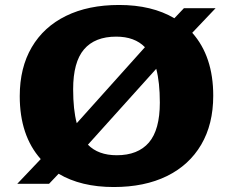

<svg xmlns="http://www.w3.org/2000/svg" viewBox="-20 -740 938 773"><path d="M459.5 -720Q591.5 -720 682 -666.5L720.5 -707H848L754 -608Q838.5 -513 838.5 -354.5Q838.5 -240 790 -157.5Q741.5 -75 651.8 -31Q562 13 438 13Q306 13 216 -40.5L177.5 0H49.5L144 -99.5Q59.5 -194.5 59.5 -353Q59.5 -467.5 107.8 -549.8Q156 -632 245.8 -676Q335.5 -720 459.5 -720ZM274.5 -380.5Q274.5 -298.5 289 -244L563.5 -550Q522 -592.5 448 -592.5Q362 -592.5 318.2 -541.2Q274.5 -490 274.5 -380.5ZM450 -115Q535.5 -115 579.5 -166.2Q623.5 -217.5 623.5 -327Q623.5 -408.5 609 -463L334 -157.5Q375.5 -115 450 -115Z"/></svg>

Font: Newsreader 6pt
Style: Bold
Weight: 700
Designer: Hugues Gentile
Foundry: Production Type
Version: Version 1.003; ttfautohint (v1.8.3)